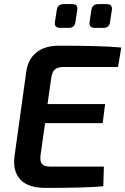

<svg xmlns="http://www.w3.org/2000/svg" viewBox="-20 -915 612 937"><path d="M485 -779H443Q413 -779 417 -807L426 -866Q430 -895 460 -895H499Q530 -895 526 -866L517 -808Q514 -779 485 -779ZM316 -779H274Q244 -779 248 -807L257 -866Q261 -895 292 -895H330Q348 -895 353.5 -888Q359 -881 357 -866L348 -808Q345 -779 316 -779ZM556 -588H290Q260 -588 246.5 -575Q233 -562 229 -528L212 -407H493L481 -314H200L178 -159Q174 -127 185 -114.5Q196 -102 227 -102H487L484 -6Q399 2 202 2Q117 2 79 -39Q41 -80 51 -154L108 -564Q116 -625 157 -658.5Q198 -692 268 -692Q483 -692 572 -683Z"/></svg>

Font: Exo 2.0 Semi Bold
Style: Italic
Weight: 600
Italic angle: -8°
Designer: Natanael Gama
Version: Version 1.001;PS 001.001;hotconv 1.0.70;makeotf.lib2.5.58329